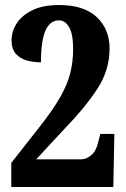

<svg xmlns="http://www.w3.org/2000/svg" viewBox="-20 -744 501 764"><path d="M25 0V-96L139 -241Q190 -306 219 -356.5Q248 -407 259.5 -453Q271 -499 271 -548Q271 -609 255 -636Q239 -663 215 -663Q179 -663 161 -622.5Q143 -582 143 -496Q113 -496 86.5 -503.5Q60 -511 43 -530Q26 -549 26 -584Q26 -619 46.5 -651Q67 -683 109 -703.5Q151 -724 215 -724Q314 -724 365 -676Q416 -628 416 -551Q416 -465 367 -390Q318 -315 240 -235L124 -110H303Q323 -110 343 -126.5Q363 -143 371 -179L379 -211H435L431 0Z"/></svg>

Font: Noto Serif Myanmar ExtraCondensed ExtraBold
Style: Regular
Weight: 800
Width: 2
Designer: Ben Mitchell and the Monotype Design Team
Foundry: Monotype Imaging Inc.
Version: Version 2.106; ttfautohint (v1.8.4.7-5d5b)